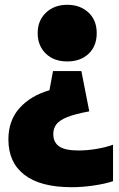

<svg xmlns="http://www.w3.org/2000/svg" viewBox="-20 -580 496 800"><path d="M260 -560Q314 -560 348.5 -528Q383 -496 383 -442Q383 -388 349.2 -356Q315.5 -324 260 -324Q204.5 -324 170.8 -356.8Q137 -389.5 137 -442Q137 -494.5 171.5 -527.2Q206 -560 260 -560ZM319 -284 352 -116Q292 -105 259.5 -91.8Q227 -78.5 214.5 -61.5Q202 -44.5 202 -22Q202 13 226.5 30Q251 47 307 47Q343 47 381.8 40.5Q420.5 34 451 23V175Q418 186 370.2 193Q322.5 200 279 200Q148.5 200 81.8 148.5Q15 97 15 1Q15 -78 61.5 -129.8Q108 -181.5 186 -204L201 -284Z"/></svg>

Font: Encode Sans Condensed Condensed Black
Style: Regular
Weight: 900
Width: 3
Designer: Multiple Designers
Foundry: Impallari Type
Version: Version 3.000; ttfautohint (v1.8.3) -l 8 -r 50 -G 200 -x 14 